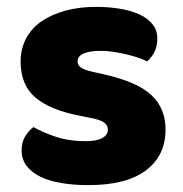

<svg xmlns="http://www.w3.org/2000/svg" viewBox="-20 -522 532 559"><path d="M462 -145Q462 -69 405 -26Q348 17 237 17Q195 17 159 11Q123 5 97.5 -7.5Q72 -20 57.5 -39Q43 -58 43 -84Q43 -108 53 -124.5Q63 -141 77 -152Q106 -136 143.5 -123.5Q181 -111 230 -111Q261 -111 277.5 -120Q294 -129 294 -144Q294 -158 282 -166Q270 -174 242 -179L212 -185Q125 -202 82.5 -238.5Q40 -275 40 -343Q40 -380 56 -410Q72 -440 101 -460Q130 -480 170.5 -491Q211 -502 260 -502Q297 -502 329.5 -496.5Q362 -491 386 -480Q410 -469 424 -451.5Q438 -434 438 -410Q438 -387 429.5 -370.5Q421 -354 408 -343Q400 -348 384 -353.5Q368 -359 349 -363.5Q330 -368 310.5 -371Q291 -374 275 -374Q242 -374 224 -366.5Q206 -359 206 -343Q206 -332 216 -325Q226 -318 254 -312L285 -305Q381 -283 421.5 -244.5Q462 -206 462 -145Z"/></svg>

Font: Baloo Paaji 2 ExtraBold
Style: Regular
Weight: 800
Designer: Shuchita Grover, Noopur Datye and Ek Type
Foundry: Ek Type
Version: Version 1.640;hotconv 1.0.111;makeotfexe 2.5.65597; ttfautoh